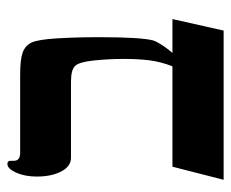

<svg xmlns="http://www.w3.org/2000/svg" viewBox="-73 -555 628 522"><g transform="rotate(-90 241.0 -294.0)"><path d="M418.9 0H13.2L48.8 -139.2H321.8Q334.5 -172.4 338.1 -202.4Q341.8 -232.4 341.8 -271Q341.8 -312.5 337.6 -352.5Q333.5 -392.6 322.8 -403.8Q312 -415 279.8 -415H73.2Q49.8 -415 35.9 -441.4Q22 -467.8 22 -507.8Q22 -540.5 32.7 -564.2Q43.5 -587.9 56.2 -587.9Q64.9 -587.9 64.9 -579.1V-569.8Q64.9 -553.2 86.9 -553.2H298.8Q340.3 -553.2 359.1 -546.4Q377.9 -539.6 386.2 -522.5Q394.5 -505.4 397.7 -452.9Q400.9 -400.4 400.9 -338.9Q400.9 -225.1 392.1 -191.9Q389.2 -182.1 378.2 -165.5Q367.2 -148.9 357.9 -139.2H450.2Z"/></g></svg>

Font: Liberation Serif
Style: Bold
Weight: 700
Designer: Steve Matteson
Foundry: Ascender Corporation
Version: Version 2.1.5